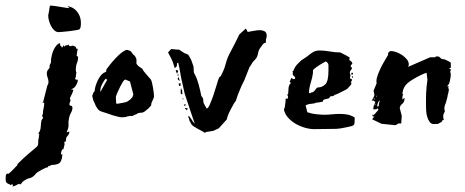

<svg xmlns="http://www.w3.org/2000/svg" viewBox="-84 -440 1649 681"><path d="M-39 214Q-44 214 -43.5 214Q-43 214 -46 217Q-49 214 -52 213Q-55 212 -57.5 210.5Q-60 209 -62 206Q-64 203 -64 196Q-64 190 -63.5 184Q-63 178 -58 175L-56 177Q-54 177 -49 172.5Q-44 168 -39 163Q-34 158 -29.5 153Q-25 148 -23 147L-22 142L-20 140Q-1 121 13.5 108.5Q28 96 45 82Q52 77 51.5 66Q51 55 54 47V42Q54 40 56 38L53 35V29L54 31Q60 21 60.5 10Q61 -1 63 -12Q63 -14 66 -17.5Q69 -21 69 -24L66 -26V-34H68Q68 -46 70.5 -55.5Q73 -65 73 -76L66 -75L69 -78L84 -137Q88 -142 88 -149Q88 -157 85 -164.5Q82 -172 82 -180Q82 -185 85 -191L90 -197Q92 -199 92 -203V-207Q92 -210 94.5 -213.5Q97 -217 97 -221V-222V-230Q98 -236 100 -245Q102 -254 106 -262.5Q110 -271 115.5 -278Q121 -285 129 -287Q129 -284 129.5 -280Q130 -276 134 -276L135 -271Q140 -274 140 -276Q140 -279 139 -281Q144 -276 144 -274Q146 -279 151 -279Q156 -279 160 -282Q160 -276 166 -276L172 -278H174Q178 -278 184 -274L186 -270Q186 -268 187.5 -267.5Q189 -267 189 -265L193 -268Q191 -265 189.5 -256Q188 -247 188 -244V-242Q189 -240 191 -240Q193 -240 193 -238Q193 -226 189 -216.5Q185 -207 185 -193V-188L187 -183Q187 -180 186 -176.5Q185 -173 185 -169V-167L183 -162L182 -161Q182 -159 185 -158Q188 -157 190 -157H192Q192 -148 185.5 -137Q179 -126 169 -124Q169 -122 172 -122Q175 -122 176 -123Q176 -116 170 -104.5Q164 -93 164 -91V-89Q166 -87 166 -86Q166 -81 164 -77Q162 -73 162 -70Q163 -65 167.5 -65Q172 -65 173 -58Q173 -49 168 -40.5Q163 -32 161 -22Q158 -9 159 2.5Q160 14 152 29H154Q155 29 156.5 28Q158 27 162 27Q162 35 156 41.5Q150 48 150 55V59Q150 63 144 63L145 72Q145 74 143 80.5Q141 87 141 89H140Q136 89 134 96.5Q132 104 132 107V108Q133 107 137 107Q137 123 130.5 134Q124 145 99 145L93 148Q92 148 90 149Q88 150 86 150L87 153Q78 154 64 162Q50 170 45 174L38 182Q30 190 20.5 192Q11 194 0 202Q-4 204 -6.5 208.5Q-9 213 -14 215V212Q-19 212 -26 216.5Q-33 221 -39 221H-42Q-38 220 -38 218Q-38 217 -38.5 216.5Q-39 216 -39 214ZM88 -391Q90 -399 90.5 -405Q91 -411 93 -420H99Q103 -420 112 -418.5Q121 -417 130.5 -415.5Q140 -414 149 -412.5Q158 -411 162 -411Q162 -413 159 -414.5Q156 -416 156 -418Q177 -415 190 -398Q203 -381 203 -359Q203 -355 202.5 -348Q202 -341 198 -336Q197 -335 186 -333Q175 -331 162 -329.5Q149 -328 137 -327Q125 -326 122 -326Q114 -327 107.5 -333.5Q101 -340 96.5 -349Q92 -358 89.5 -367.5Q87 -377 87 -385Q87 -387 87.5 -388Q88 -389 88 -391Z M246 -107Q246 -109 247 -110.5Q248 -112 249 -114L252 -117Q252 -131 261.5 -152Q271 -173 283 -181L291 -185Q293 -186 293 -189.5Q293 -193 294 -195L298 -200Q306 -211 316 -222.5Q326 -234 335.5 -243Q345 -252 353 -257.5Q361 -263 367 -263Q369 -263 370.5 -262Q372 -261 379 -259L390 -245Q394 -244 397 -237L400 -230V-214L403 -210Q405 -208 406 -206.5Q407 -205 409 -204L421 -196Q422 -192 427 -186Q432 -180 437 -174L451 -158Q453 -155 455 -147Q457 -139 458.5 -130Q460 -121 461 -113.5Q462 -106 462 -103V-95L453 -74L452 -66L442 -55L427 -43Q422 -40 414 -40Q406 -40 400 -35L392 -32Q386 -28 382 -28Q381 -28 380.5 -28.5Q380 -29 379 -29L367 -27Q363 -24 350 -24Q343 -24 339 -25L316 -31L293 -39Q279 -43 271.5 -46Q264 -49 255 -66Q253 -71 251 -76Q249 -81 247 -84L243 -100ZM328 -73 333 -72Q341 -74 352 -75.5Q363 -77 368 -80L378 -87L386 -96L389 -105L377 -151L360 -158L357 -156Q355 -155 351 -148.5Q347 -142 342.5 -133Q338 -124 333.5 -114Q329 -104 327 -97ZM291 -161Q286 -156 279 -143Q272 -130 272 -120Q272 -116 273 -114L275 -119L291 -148Q295 -154 296 -157Z M589 -9Q587 -19 583 -27L587 -28Q588 -26 593.5 -19Q599 -12 599 -10L607 -1Q604 -9 599.5 -22.5Q595 -36 590 -51Q585 -66 580 -81Q575 -96 571 -108L563 -144Q558 -164 555.5 -181Q553 -198 548 -218L544 -216L543 -205L536 -198L534 -204Q533 -205 533 -207Q529 -221 527 -224.5Q525 -228 522 -235L512 -254L523 -266Q528 -266 535.5 -265Q543 -264 544 -264H551L571 -251Q583 -248 586 -242.5Q589 -237 594 -228L601 -208Q603 -205 603 -193.5Q603 -182 605 -180L611 -168Q615 -160 620.5 -140.5Q626 -121 630 -100L635 -93Q637 -90 637 -83.5Q637 -77 639 -73L649 -55Q654 -55 660.5 -70Q667 -85 673.5 -104Q680 -123 685 -140.5Q690 -158 692 -162Q693 -166 695.5 -167Q698 -168 700 -172Q711 -192 716.5 -213.5Q722 -235 733 -255Q742 -272 749.5 -286.5Q757 -301 765 -318L787 -338Q790 -338 791.5 -332.5Q793 -327 796 -327Q803 -328 815.5 -330.5Q828 -333 839 -333Q847 -333 854.5 -329Q862 -325 862 -313Q862 -308 860.5 -304Q859 -300 859 -295Q859 -292 860 -290L850 -285L839 -270Q833 -262 831 -250Q829 -238 822 -230Q811 -219 808.5 -213.5Q806 -208 801 -202L782 -154Q775 -141 770 -129Q765 -118 760.5 -106Q756 -94 753 -83Q750 -80 744.5 -70.5Q739 -61 733.5 -50.5Q728 -40 724.5 -30.5Q721 -21 721 -18Q721 -17 716.5 -12Q712 -7 707 -1.5Q702 4 697.5 9Q693 14 692 15L673 24L648 28L642 31L638 28Q623 20 615 15.5Q607 11 602.5 8Q598 5 595.5 1.5Q593 -2 590 -9ZM557 -122 558 -127 562 -119 563 -105 557 -108ZM539 -190 544 -192 548 -188 544 -178ZM557 -145 556 -135H552L549 -143ZM576 -57 582 -55 579 -49 571 -56ZM546 -161 549 -167 554 -153 548 -157ZM571 -70H573Q575 -70 575 -69Q575 -65 569 -65Q568 -65 568 -66Q568 -68 571 -70ZM548 -169 545 -175 549 -177ZM567 -92 565 -86 563 -90Z M1019 -112Q1025 -112 1028.5 -115Q1032 -118 1034 -121Q1036 -124 1038.5 -127Q1041 -130 1045 -130Q1058 -130 1069.5 -140.5Q1081 -151 1081 -190V-209Q1081 -214 1077 -218Q1073 -222 1071 -222Q1070 -221 1064 -218Q1058 -215 1051 -210.5Q1044 -206 1037 -201Q1030 -196 1026 -191V-181Q1024 -165 1018 -146Q1012 -127 1012 -110H1018ZM1162 -141 1149 -126 1143 -122Q1132 -117 1122 -111.5Q1112 -106 1102 -103L1098 -99H1093Q1087 -99 1085.5 -95Q1084 -91 1078 -90Q1067 -88 1064 -86Q1061 -84 1061 -83Q1062 -81 1062 -81Q1062 -80 1058.5 -79Q1055 -78 1051 -77.5Q1047 -77 1044 -76.5Q1041 -76 1042 -76H1037Q1034 -73 1021 -72Q1008 -71 1000 -66L1006 -42Q1011 -40 1019.5 -38Q1028 -36 1037 -35Q1046 -34 1054 -33.5Q1062 -33 1066 -33Q1080 -33 1093.5 -34.5Q1107 -36 1122 -36Q1136 -36 1149 -33.5Q1162 -31 1174 -23V-16Q1174 -11 1173.5 -4.5Q1173 2 1170 4L1166 6Q1165 7 1158 8.5Q1151 10 1142 12Q1133 14 1123.5 15.5Q1114 17 1109 17Q1089 17 1069.5 17.5Q1050 18 1030 18Q1015 18 997.5 13Q980 8 964.5 -1Q949 -10 937.5 -23Q926 -36 923 -52L926 -59Q926 -61 927 -67Q928 -73 929 -81V-90H936L937 -91Q937 -97 938 -98Q938 -99 936.5 -100.5Q935 -102 935 -104Q935 -105 938 -107L939 -120Q939 -124 939.5 -129Q940 -134 944 -142L947 -144Q947 -148 943 -152Q946 -153 947 -158Q948 -163 950 -163Q951 -163 951 -162.5Q951 -162 952 -162L956 -159Q957 -160 957 -160H960Q963 -160 963 -162Q963 -167 958.5 -170.5Q954 -174 954 -179Q954 -181 955 -182Q955 -184 954 -185Q953 -186 953 -187L956 -188Q962 -203 969.5 -211Q977 -219 986 -227L991 -230Q1005 -239 1018.5 -250Q1032 -261 1049 -261Q1066 -261 1085.5 -257.5Q1105 -254 1123 -254Q1147 -242 1150.5 -239.5Q1154 -237 1156 -237L1155 -227L1163 -221L1166 -215L1159 -206L1165 -198L1159 -189Q1157 -187 1157 -184Q1157 -181 1157 -179L1158 -178L1159 -173L1157 -162L1164 -159V-153L1160 -150L1162 -147ZM1164 -182H1166Q1168 -182 1168 -179Q1168 -175 1164 -175Q1162 -175 1162 -179Q1162 -182 1164 -182ZM1168 -168Q1168 -164 1166 -164Q1164 -164 1164 -168Q1164 -170 1165 -170Q1166 -170 1168 -168Z M1241 -118 1252 -145Q1252 -147 1251.5 -148Q1251 -149 1251 -151Q1251 -160 1255 -171.5Q1259 -183 1265 -196Q1271 -209 1278.5 -221.5Q1286 -234 1293 -246Q1292 -247 1292 -248Q1292 -252 1295.5 -255.5Q1299 -259 1302 -259Q1311 -259 1322 -255Q1333 -251 1342.5 -244.5Q1352 -238 1359 -229.5Q1366 -221 1366 -211L1364 -203L1442 -237H1460Q1460 -239 1462.5 -239.5Q1465 -240 1466 -240Q1472 -240 1474.5 -238Q1477 -236 1482 -231L1494 -229Q1498 -227 1506.5 -223Q1515 -219 1515 -216V-199H1511L1510 -196Q1510 -195 1511 -195H1513Q1514 -194 1515 -194V-191L1513 -188Q1513 -180 1515 -179Q1515 -169 1512 -154Q1509 -139 1501 -134H1508Q1506 -132 1506 -129Q1506 -126 1507 -125.5Q1508 -125 1508 -124Q1508 -116 1505.5 -108Q1503 -100 1503 -96L1499 -81Q1497 -73 1494.5 -68Q1492 -63 1492 -52L1494 -47Q1494 -44 1491 -39Q1488 -34 1488 -29Q1488 -19 1490 -17V-15L1485 -13L1482 -7Q1476 -5 1474.5 -3.5Q1473 -2 1472 -1.5Q1471 -1 1468 -0.5Q1465 0 1455 0Q1445 0 1439.5 -8Q1434 -16 1431 -26.5Q1428 -37 1427.5 -48.5Q1427 -60 1427 -66Q1427 -81 1427 -91.5Q1427 -102 1427.5 -111.5Q1428 -121 1429 -131.5Q1430 -142 1432 -157Q1432 -161 1430.5 -170.5Q1429 -180 1429 -182L1418 -178Q1395 -168 1372 -153Q1349 -138 1345 -117L1343 -108L1346 -106Q1344 -101 1343.5 -98.5Q1343 -96 1343 -87L1351 -93V-92Q1351 -78 1342.5 -71.5Q1334 -65 1334 -56L1341 -29L1339 -2H1329Q1327 -1 1323.5 1.5Q1320 4 1317 4L1269 -1L1236 -17L1245 -29Q1243 -27 1242 -27H1241Q1238 -27 1237 -28Q1237 -33 1239 -35L1241 -31L1258 -50Q1258 -54 1255 -56Q1252 -53 1251 -52.5Q1250 -52 1240 -52Q1240 -62 1243.5 -68.5Q1247 -75 1247 -80H1245Q1243 -80 1240 -84Q1238 -84 1236.5 -83Q1235 -82 1234 -82Q1235 -85 1239.5 -92.5Q1244 -100 1244 -103ZM1255 -62Q1260 -62 1259.5 -66.5Q1259 -71 1263 -83Q1260 -83 1257 -76.5Q1254 -70 1254 -65Q1254 -63 1255 -62ZM1244 -91H1241V-90Q1241 -89 1245 -86ZM1247 -66V-72Q1246 -72 1246 -71Q1246 -70 1245.5 -69.5Q1245 -69 1245 -68ZM1252 -96V-102L1250 -98Z"/></svg>

Font: East Sea Dokdo
Style: Regular
Weight: 400
Designer: YoonDesign Inc.
Foundry: YoonDesign Inc.
Version: Version 1.00